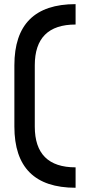

<svg xmlns="http://www.w3.org/2000/svg" viewBox="-20 -801 431 919"><path d="M341.8 -781.2V-683.6Q146.5 -683.6 146.5 -488.3V-195.3Q146.5 0 341.8 0V97.7Q48.8 97.7 48.8 -195.3V-488.3Q48.8 -781.2 341.8 -781.2Z"/></svg>

Font: BabelStone Runic Ruled
Style: Regular
Weight: 400
Designer: Andrew West
Foundry: BabelStone
Version: Version 7.004 November 9, 2023